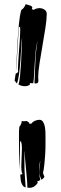

<svg xmlns="http://www.w3.org/2000/svg" viewBox="-20 -752 294 920"><path d="M169 -713Q182 -713 193 -706Q204 -699 204 -685Q204 -659 197.5 -618Q191 -577 183.5 -533.5Q176 -490 169.5 -449Q163 -408 163 -382Q163 -378 163.5 -374Q164 -370 164 -366Q164 -360 161.5 -356Q159 -352 151 -352L145 -353Q146 -366 147 -395Q148 -424 149.5 -456Q151 -488 154 -516Q157 -544 161 -557Q156 -545 152 -517Q149 -489 147 -456.5Q145 -424 143.5 -395Q142 -366 139 -353L123 -354V-346Q113 -339 100 -339Q81 -339 68 -348Q73 -357 76 -387Q79 -417 81 -452.5Q83 -488 84 -522Q85 -556 86 -573Q83 -555 81.5 -523.5Q80 -492 77.5 -458.5Q75 -425 71 -395.5Q67 -366 61 -352L50 -366Q52 -377 52.5 -382Q53 -387 55 -398L67 -407Q67 -409 66.5 -412Q66 -415 66 -418Q66 -429 67.5 -456Q69 -483 71.5 -513Q74 -543 75.5 -570Q77 -597 77 -608L76 -623L75 -622Q73 -622 71 -624Q69 -610 67.5 -580Q66 -550 64 -516.5Q62 -483 60 -453Q58 -423 56 -409Q58 -433 60 -473.5Q62 -514 64.5 -557.5Q67 -601 71 -640.5Q75 -680 82 -704Q97 -714 103 -732Q109 -730 121.5 -726.5Q134 -723 135 -715L132 -708L142 -705Q155 -713 169 -713ZM169 -178Q180 -178 186 -168.5Q192 -159 194.5 -146.5Q197 -134 197.5 -121Q198 -108 198 -101V-60Q198 -36 196.5 -11.5Q195 13 192.5 36.5Q190 60 186 77L193 96Q190 100 186.5 103.5Q183 107 178 109Q174 100 171 90Q168 80 168 70Q168 44 174 18Q167 35 167 55Q167 84 173 111L158 118L161 124Q155 134 144.5 141Q134 148 122 148L111 147Q111 129 109 105.5Q107 82 104.5 56.5Q102 31 100 7Q98 -13 98 -29Q97 -26 97 -21Q97 -11 97 0V33Q97 62 99 89.5Q101 117 103 146Q94 144 89 137Q84 130 81.5 121Q79 112 78.5 102.5Q78 93 77 85L88 82Q84 74 83 65.5Q82 57 82 48Q82 42 82.5 29Q83 16 83.5 2Q84 -12 84.5 -25Q85 -38 85 -44Q85 -61 81 -74H76L75 59Q74 45 73 25Q72 5 71.5 -17Q71 -39 71 -59V-119Q71 -132 73 -145Q84 -158 84 -172Q87 -171 94 -171Q104 -171 109 -172L120 -164L119 -160L130 -159Q136 -168 147 -173Q158 -178 169 -178Z"/></svg>

Font: Finger Paint
Style: Regular
Weight: 400
Designer: Ralph du Carrois
Foundry: Ralph du Carrois
Version: Version 1.002